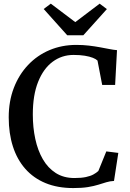

<svg xmlns="http://www.w3.org/2000/svg" viewBox="-20 -992 693 1024"><path d="M371 11Q287 11 222.8 -15.5Q158.5 -42 114.8 -91.8Q71 -141.5 48.8 -211Q26.5 -280.5 26.5 -366Q26.5 -452.5 53.8 -523.2Q81 -594 129.8 -645.5Q178.5 -697 244.2 -724.8Q310 -752.5 387 -752.5Q422.5 -752.5 454 -748.8Q485.5 -745 512.8 -740Q540 -735 563 -730.5Q586 -726 604 -724.5L594 -539H525L500 -669Q492 -677 475 -683.8Q458 -690.5 432.2 -694.8Q406.5 -699 372 -699Q309.5 -699 260.5 -662.5Q211.5 -626 183.2 -555.2Q155 -484.5 155 -381.5Q155 -312.5 168.2 -251Q181.5 -189.5 208.5 -142.8Q235.5 -96 277.5 -69.2Q319.5 -42.5 377 -42.5Q414 -42.5 438.2 -47.8Q462.5 -53 478 -61.5Q493.5 -70 504.5 -80L547 -184.5L611 -176.5L588 -27Q566.5 -26 547 -20Q527.5 -14 504.2 -6.8Q481 0.5 449 5.8Q417 11 371 11ZM338.5 -804 213 -944 251 -972.5 381.5 -874 511.5 -972.5 550 -943.5 424.5 -804Z"/></svg>

Font: Merriweather 28pt Medium
Style: Regular
Weight: 500
Version: Version 2.100